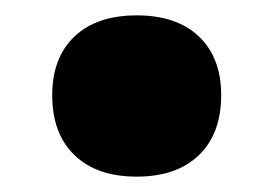

<svg xmlns="http://www.w3.org/2000/svg" viewBox="-20 -410 356 250"><path d="M158 -180Q106 -180 77 -208Q48 -236 48 -286Q48 -335 77 -362.5Q106 -390 158 -390Q210 -390 239 -362.5Q268 -335 268 -286Q268 -236 239 -208Q210 -180 158 -180Z"/></svg>

Font: M PLUS 2 Thin Black
Style: Regular
Weight: 900
Version: Version 1.001